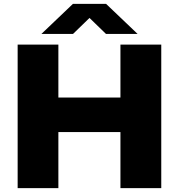

<svg xmlns="http://www.w3.org/2000/svg" viewBox="-20 -970 922 990"><path d="M71 0V-740H281V-467H601V-740H811.5V0H601V-289H281V0ZM193.5 -795 356 -950H527L689.5 -795H526.5L441.5 -877.5L356.5 -795Z"/></svg>

Font: Encode Sans Exp XBd
Style: Regular
Weight: 800
Width: 7
Designer: Multiple Designers
Foundry: Impallari Type
Version: Version 3.002; ttfautohint (v1.8.3) -l 8 -r 50 -G 200 -x 14 